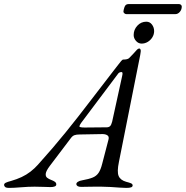

<svg xmlns="http://www.w3.org/2000/svg" viewBox="-80 -913 908 938"><path d="M-36 5Q-48 5 -53 2Q-58 -1 -60 -8Q-61 -16 -51.5 -20.5Q-42 -25 -26 -29Q2 -37 25.5 -48Q49 -59 69 -74.5Q89 -90 105 -108Q179 -190 240.5 -266Q302 -342 359 -417Q416 -492 476 -569Q488 -584 497 -596Q506 -608 512 -615Q518 -622 522 -622Q543 -622 550.5 -629Q558 -636 570 -649Q584 -665 589.5 -670.5Q595 -676 600 -676Q605 -676 607 -670Q609 -664 605 -644L501 -122Q491 -74 499.5 -53.5Q508 -33 536 -25Q552 -21 560 -17.5Q568 -14 568 -7Q568 -1 561 2Q554 5 537 5Q524 5 503.5 3.5Q483 2 460 0.5Q437 -1 416 -1Q398 -1 379.5 -1Q361 -1 344.5 -0.5Q328 0 317 0Q296 0 293 -12Q292 -19 300 -24.5Q308 -30 321 -32Q354 -38 372.5 -45.5Q391 -53 401.5 -68.5Q412 -84 419 -112L450 -231Q454 -246 444.5 -252Q435 -258 421 -258L309 -256Q293 -256 283.5 -252.5Q274 -249 266 -238L163 -102Q145 -78 143.5 -64.5Q142 -51 150.5 -44.5Q159 -38 170 -34Q181 -30 188 -25Q195 -20 195 -12Q195 -5 187 -2Q179 1 167 1Q154 1 134.5 0Q115 -1 89 -1Q58 -1 22.5 2Q-13 5 -36 5ZM334 -290 441 -291Q452 -291 458 -297Q464 -303 468 -319L516 -538Q519 -550 518.5 -555.5Q518 -561 513 -561Q509 -561 504 -559Q499 -557 494 -549L316 -312Q309 -302 308 -296Q307 -290 334 -290ZM612 -700Q596 -700 584.5 -713Q573 -726 573 -742Q573 -768 591 -787.5Q609 -807 635 -807Q652 -807 662.5 -793Q673 -779 673 -761Q673 -745 664.5 -731Q656 -717 642 -708.5Q628 -700 612 -700ZM537 -844Q532 -844 527.5 -848Q523 -852 523 -856Q523 -863 528 -878Q533 -893 547 -893H795Q800 -893 804 -889.5Q808 -886 808 -881Q808 -866 798.5 -855Q789 -844 777 -844Z"/></svg>

Font: EB Garamond
Style: Italic
Weight: 400
Italic angle: -17.2°
Designer: Georg Duffner and Octavio Pardo
Foundry: Georg Duffner
Version: Version 1.001